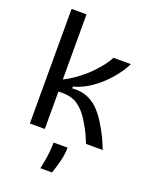

<svg xmlns="http://www.w3.org/2000/svg" viewBox="-166 -788 873 1099"><g transform="rotate(20 270.0 -239.0)"><path d="M75 0V-698H166V-301Q205 -321 242 -348Q279 -375 309.5 -405.5Q340 -436 362.5 -465Q385 -494 396 -517H502Q484 -480 455.5 -443Q427 -406 391.5 -373.5Q356 -341 315.5 -317Q275 -293 234 -283V-272Q286 -276 324.5 -260.5Q363 -245 392 -216Q421 -187 444.5 -149Q468 -111 489 -70L519 0H417L396 -50Q371 -101 344 -141Q317 -181 281.5 -204.5Q246 -228 194 -228H166V0ZM219 220Q233 156 236.5 116.5Q240 77 240 56H325Q325 96 314.5 137.5Q304 179 290 220Z"/></g></svg>

Font: Bricolage Grotesque 24pt
Style: Regular
Weight: 400
Designer: Mathieu Triay
Foundry: Atelier Triay
Version: Version 1.001;gftools[0.9.33.dev8+g029e19f]